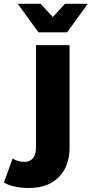

<svg xmlns="http://www.w3.org/2000/svg" viewBox="-114 -775 476 998"><path d="M-93.6 173.4 -48.4 48.9Q-22.2 66.3 13.7 66.3Q41.3 66.3 57.2 47.7Q73.1 29.1 73.1 -8.2V-540.3H247.6V-8.4Q247.6 89.2 191.6 145.7Q135.7 202.2 35.7 202.2Q-3.1 202.2 -36.7 195Q-70.2 187.8 -93.6 173.4ZM-21.8 -755.4H96.9L209.7 -633H111L223.8 -755.4H342.4L234.8 -607H85.9Z"/></svg>

Font: iiserrat Thin
Style: Regular
Weight: 100
Designer: Akira Ohta
Foundry: Akira Ohta
Version: Version 1.200;Glyphs 3.3.1 (3343)